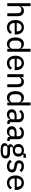

<svg xmlns="http://www.w3.org/2000/svg" viewBox="2542 -3322 992 6117"><g transform="rotate(90 3038.5 -264.0)"><path d="M82 -740H175V-433H180Q198 -476 232.5 -503Q267 -530 326 -530Q406 -530 451.5 -478Q497 -426 497 -331V0H404V-317Q404 -449 295 -449Q272 -449 250.5 -443Q229 -437 212 -425.5Q195 -414 185 -396.5Q175 -379 175 -355V0H82Z M853 12Q799 12 755.5 -7.5Q712 -27 681.5 -62Q651 -97 634.5 -147Q618 -197 618 -259Q618 -320 634.5 -370.5Q651 -421 681.5 -456Q712 -491 755.5 -510.5Q799 -530 853 -530Q907 -530 949.5 -510.5Q992 -491 1021 -457Q1050 -423 1065 -376Q1080 -329 1080 -275V-236H715V-215Q715 -150 753 -108.5Q791 -67 861 -67Q910 -67 945 -89Q980 -111 1001 -151L1061 -100Q1034 -49 980 -18.5Q926 12 853 12ZM853 -455Q823 -455 797.5 -444Q772 -433 753.5 -413.5Q735 -394 725 -367Q715 -340 715 -308V-301H981V-311Q981 -376 946.5 -415.5Q912 -455 853 -455Z M1535 -85H1531Q1513 -37 1474.5 -12.5Q1436 12 1382 12Q1333 12 1294.5 -6.5Q1256 -25 1229 -60.5Q1202 -96 1188 -146Q1174 -196 1174 -259Q1174 -322 1188 -372Q1202 -422 1229 -457.5Q1256 -493 1294.5 -511.5Q1333 -530 1382 -530Q1436 -530 1474.5 -505.5Q1513 -481 1531 -433H1535V-740H1628V0H1535ZM1409 -69Q1435 -69 1458 -76Q1481 -83 1498 -96Q1515 -109 1525 -126Q1535 -143 1535 -164V-354Q1535 -375 1525 -392Q1515 -409 1498 -422Q1481 -435 1458 -442Q1435 -449 1409 -449Q1346 -449 1309.5 -409Q1273 -369 1273 -303V-215Q1273 -149 1309.5 -109Q1346 -69 1409 -69Z M1990 12Q1936 12 1892.5 -7.5Q1849 -27 1818.5 -62Q1788 -97 1771.5 -147Q1755 -197 1755 -259Q1755 -320 1771.5 -370.5Q1788 -421 1818.5 -456Q1849 -491 1892.5 -510.5Q1936 -530 1990 -530Q2044 -530 2086.5 -510.5Q2129 -491 2158 -457Q2187 -423 2202 -376Q2217 -329 2217 -275V-236H1852V-215Q1852 -150 1890 -108.5Q1928 -67 1998 -67Q2047 -67 2082 -89Q2117 -111 2138 -151L2198 -100Q2171 -49 2117 -18.5Q2063 12 1990 12ZM1990 -455Q1960 -455 1934.5 -444Q1909 -433 1890.5 -413.5Q1872 -394 1862 -367Q1852 -340 1852 -308V-301H2118V-311Q2118 -376 2083.5 -415.5Q2049 -455 1990 -455Z M2344 0V-518H2437V-433H2442Q2460 -476 2494.5 -503Q2529 -530 2588 -530Q2668 -530 2713.5 -478Q2759 -426 2759 -331V0H2666V-317Q2666 -449 2557 -449Q2534 -449 2512.5 -443Q2491 -437 2474 -425.5Q2457 -414 2447 -396.5Q2437 -379 2437 -355V0Z M3245 -85H3241Q3223 -37 3184.5 -12.5Q3146 12 3092 12Q3043 12 3004.5 -6.5Q2966 -25 2939 -60.5Q2912 -96 2898 -146Q2884 -196 2884 -259Q2884 -322 2898 -372Q2912 -422 2939 -457.5Q2966 -493 3004.5 -511.5Q3043 -530 3092 -530Q3146 -530 3184.5 -505.5Q3223 -481 3241 -433H3245V-740H3338V0H3245ZM3119 -69Q3145 -69 3168 -76Q3191 -83 3208 -96Q3225 -109 3235 -126Q3245 -143 3245 -164V-354Q3245 -375 3235 -392Q3225 -409 3208 -422Q3191 -435 3168 -442Q3145 -449 3119 -449Q3056 -449 3019.5 -409Q2983 -369 2983 -303V-215Q2983 -149 3019.5 -109Q3056 -69 3119 -69Z M3879 0Q3836 0 3814.5 -24Q3793 -48 3788 -86H3783Q3767 -38 3728 -13Q3689 12 3633 12Q3552 12 3507 -29.5Q3462 -71 3462 -143Q3462 -218 3516.5 -257.5Q3571 -297 3683 -297H3781V-344Q3781 -396 3753 -424Q3725 -452 3666 -452Q3620 -452 3589.5 -431.5Q3559 -411 3539 -378L3483 -429Q3506 -471 3552.5 -500.5Q3599 -530 3671 -530Q3768 -530 3821 -483.5Q3874 -437 3874 -352V-79H3932V0ZM3654 -63Q3709 -63 3745 -88Q3781 -113 3781 -152V-232H3682Q3618 -232 3588.5 -213Q3559 -194 3559 -158V-138Q3559 -102 3584.5 -82.5Q3610 -63 3654 -63Z M4420 0Q4377 0 4355.5 -24Q4334 -48 4329 -86H4324Q4308 -38 4269 -13Q4230 12 4174 12Q4093 12 4048 -29.5Q4003 -71 4003 -143Q4003 -218 4057.5 -257.5Q4112 -297 4224 -297H4322V-344Q4322 -396 4294 -424Q4266 -452 4207 -452Q4161 -452 4130.5 -431.5Q4100 -411 4080 -378L4024 -429Q4047 -471 4093.5 -500.5Q4140 -530 4212 -530Q4309 -530 4362 -483.5Q4415 -437 4415 -352V-79H4473V0ZM4195 -63Q4250 -63 4286 -88Q4322 -113 4322 -152V-232H4223Q4159 -232 4129.5 -213Q4100 -194 4100 -158V-138Q4100 -102 4125.5 -82.5Q4151 -63 4195 -63Z M5029 53Q5029 134 4966.5 173Q4904 212 4772 212Q4648 212 4594.5 179Q4541 146 4541 86Q4541 44 4563.5 20Q4586 -4 4626 -14V-25Q4575 -45 4575 -101Q4575 -140 4601 -161Q4627 -182 4665 -191V-195Q4619 -217 4594 -257.5Q4569 -298 4569 -352Q4569 -391 4583 -424Q4597 -457 4622.5 -480.5Q4648 -504 4685 -517Q4722 -530 4769 -530Q4796 -530 4820 -525Q4844 -520 4865 -512V-523Q4865 -555 4880 -574.5Q4895 -594 4928 -594H5007V-516H4905V-488Q4970 -440 4970 -352Q4970 -313 4956 -280Q4942 -247 4916 -224Q4890 -201 4853 -188Q4816 -175 4769 -175Q4754 -175 4739 -176.5Q4724 -178 4711 -181Q4688 -174 4670 -161Q4652 -148 4652 -126Q4652 -103 4672.5 -95Q4693 -87 4728 -87H4846Q4942 -87 4985.5 -49.5Q5029 -12 5029 53ZM4942 62Q4942 33 4919.5 15.5Q4897 -2 4840 -2H4666Q4624 20 4624 64Q4624 96 4649.5 118.5Q4675 141 4736 141H4806Q4872 141 4907 121.5Q4942 102 4942 62ZM4770 -245Q4820 -245 4848.5 -268Q4877 -291 4877 -339V-365Q4877 -413 4848.5 -436Q4820 -459 4770 -459Q4720 -459 4691.5 -436Q4663 -413 4663 -365V-339Q4663 -291 4691.5 -268Q4720 -245 4770 -245Z M5276 12Q5204 12 5154.5 -15Q5105 -42 5069 -88L5132 -142Q5161 -105 5197.5 -85Q5234 -65 5282 -65Q5332 -65 5358 -85.5Q5384 -106 5384 -142Q5384 -171 5366.5 -190Q5349 -209 5301 -216L5257 -223Q5220 -228 5189 -239Q5158 -250 5136 -268Q5114 -286 5101.5 -312Q5089 -338 5089 -374Q5089 -412 5103 -441.5Q5117 -471 5142 -490.5Q5167 -510 5201.5 -520Q5236 -530 5277 -530Q5343 -530 5387 -508Q5431 -486 5464 -447L5405 -391Q5386 -416 5353.5 -434.5Q5321 -453 5274 -453Q5226 -453 5202.5 -433Q5179 -413 5179 -380Q5179 -345 5201.5 -329Q5224 -313 5269 -306L5313 -299Q5399 -286 5436.5 -249Q5474 -212 5474 -152Q5474 -76 5421 -32Q5368 12 5276 12Z M5805 12Q5751 12 5707.5 -7.5Q5664 -27 5633.5 -62Q5603 -97 5586.5 -147Q5570 -197 5570 -259Q5570 -320 5586.5 -370.5Q5603 -421 5633.5 -456Q5664 -491 5707.5 -510.5Q5751 -530 5805 -530Q5859 -530 5901.5 -510.5Q5944 -491 5973 -457Q6002 -423 6017 -376Q6032 -329 6032 -275V-236H5667V-215Q5667 -150 5705 -108.5Q5743 -67 5813 -67Q5862 -67 5897 -89Q5932 -111 5953 -151L6013 -100Q5986 -49 5932 -18.5Q5878 12 5805 12ZM5805 -455Q5775 -455 5749.5 -444Q5724 -433 5705.5 -413.5Q5687 -394 5677 -367Q5667 -340 5667 -308V-301H5933V-311Q5933 -376 5898.5 -415.5Q5864 -455 5805 -455Z"/></g></svg>

Font: IBM Plex Sans KR Text
Style: Regular
Weight: 450
Designer: Mike Abbink; Paul van der Laan; Pieter van Rosmalen; Wujin Sim; Chorong Kim; Dohee Lee;
Foundry: Sandoll Inc.
Version: Version 1.001